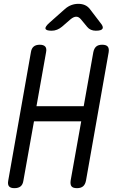

<svg xmlns="http://www.w3.org/2000/svg" viewBox="-20 -970 640 1000"><path d="M403 -338H157L102 -30Q99 -9 87.5 0.5Q76 10 55 10Q35 10 27 0.5Q19 -9 23 -30L141 -698Q144 -718 155.5 -727.5Q167 -737 187 -737Q207 -737 215.5 -727.5Q224 -718 220 -698L170 -417H416L466 -698Q470 -718 481 -727.5Q492 -737 512 -737Q533 -737 541 -727.5Q549 -718 546 -698L428 -30Q424 -9 412.5 0.5Q401 10 381 10Q360 10 352.5 0.5Q345 -9 348 -30ZM249 -810Q220 -810 217 -820.5Q214 -831 238 -852L318 -923Q334 -937 351.5 -943.5Q369 -950 388 -950Q407 -950 422 -943.5Q437 -937 448 -923L503 -851Q520 -831 514 -820.5Q508 -810 479 -810Q465 -810 453.5 -815Q442 -820 434 -830L401 -870Q390 -883 377 -883Q364 -883 348 -870L303 -831Q291 -821 277.5 -815.5Q264 -810 249 -810Z"/></svg>

Font: Maple Mono Light
Style: Italic
Weight: 300
Italic angle: -10°
Monospace: yes
Designer: subframe7536
Version: Version 7.000